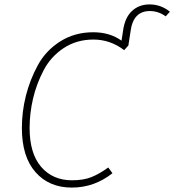

<svg xmlns="http://www.w3.org/2000/svg" viewBox="-20 -839 789 869"><path d="M657 -819Q708 -819 749 -786L730 -765Q697 -789 658 -789Q583 -789 571 -698L561 -633L542 -612Q479 -660 403 -660Q327 -660 268.5 -621.5Q210 -583 177.5 -521Q145 -459 129.5 -392.5Q114 -326 114 -260Q114 -144 166.5 -83.5Q219 -23 306 -23Q358 -23 394 -37.5Q430 -52 470 -81L489 -55Q407 10 305 10Q202 10 140.5 -60Q79 -130 79 -260Q79 -333 97 -405Q115 -477 151 -543.5Q187 -610 252.5 -651.5Q318 -693 402 -693Q477 -693 530 -655L537 -700Q545 -759 577 -789Q609 -819 657 -819Z"/></svg>

Font: Fira Sans UltraLight
Style: Italic
Weight: 200
Italic angle: -8°
Designer: Carrois Corporate & Edenspiekermann AG
Foundry: Carrois Corporate GbR & Edenspiekermann AG
Version: Version 4.203;PS 004.203;hotconv 1.0.88;makeotf.lib2.5.64775